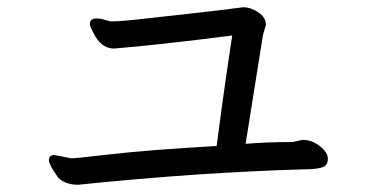

<svg xmlns="http://www.w3.org/2000/svg" viewBox="-20 -594 1040 530"><path d="M196 -84Q161 -84 141 -103Q115 -140 115 -151Q115 -166 130 -166L177 -157Q189 -157 288.5 -168.5Q388 -180 578 -191Q582 -221 592 -296Q602 -371 621 -496Q417 -470 295 -460Q258 -460 237 -505Q228 -522 228 -527Q228 -543 246 -543Q259 -543 270 -539Q281 -535 289 -535Q314 -535 384 -543Q454 -551 518.5 -558Q583 -565 651 -574Q672 -574 693 -560Q714 -546 714 -525L706 -498L658 -197Q718 -202 788 -202L815 -208Q841 -208 863 -190.5Q885 -173 885 -156Q885 -139 873 -133.5Q861 -128 834 -127Q534 -119 196 -84Z"/></svg>

Font: ToneOZ-Pinyin-WenKai-Medium
Style: Medium
Weight: 700
Designer: Fontworks Inc.
Foundry: ToneOZ
Version: Version 0.240331